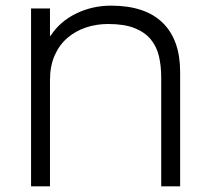

<svg xmlns="http://www.w3.org/2000/svg" viewBox="-20 -660 743 680"><path d="M618 -405V0H551V-385Q551 -426 543 -460.5Q535 -495 514 -520.5Q493 -546 456.5 -560.5Q420 -575 363 -575Q321 -575 284 -562.5Q247 -550 218.5 -525.5Q190 -501 173.5 -463.5Q157 -426 157 -376V0H90V-630H157V-533H159Q192 -584 249.5 -612Q307 -640 373 -640Q494 -640 556 -579.5Q618 -519 618 -405Z"/></svg>

Font: TypoPRO Sinkin Sans
Style: 300 Light
Weight: 300
Designer: Keith Bates
Foundry: K-Type
Version: Sinkin Sans (version 1.0)  by Keith Bates   •   © 2014   www